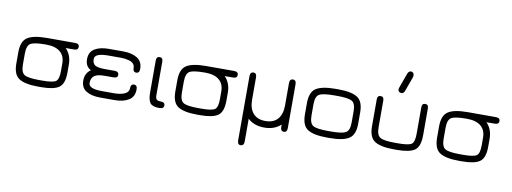

<svg xmlns="http://www.w3.org/2000/svg" viewBox="-70 -1134 4657 1748"><g transform="rotate(10 2259.0 -260.5)"><path d="M554.7 -450.2Q593.8 -450.2 593.8 -419.9Q593.8 -389.6 554.7 -389.6H478.5Q533.2 -334 533.2 -245.1V-172.9Q533.2 -68.4 484.9 -34.2Q436.5 0 321.3 0H293Q170.9 0 115.7 -35.2Q60.5 -70.3 60.5 -172.9V-277.3Q60.5 -379.9 115.7 -415Q170.9 -450.2 293 -450.2ZM293 -389.6Q189.5 -389.6 155.3 -369.6Q121.1 -349.6 121.1 -275.4V-174.8Q121.1 -100.6 155.3 -80.6Q189.5 -60.5 293 -60.5H321.3Q417 -60.5 444.8 -79.6Q472.7 -98.6 472.7 -174.8V-245.1Q472.7 -315.4 428.2 -352.5Q383.8 -389.6 299.8 -389.6Z M952.1 -202.1H868.2Q806.6 -202.1 777.3 -181.6Q748 -161.1 748 -114.3Q748 -60.5 872.1 -60.5H992.2Q1025.4 -60.5 1057.6 -69.3Q1119.1 -85.9 1119.1 -130.9Q1119.1 -169.9 1149.4 -169.9Q1179.7 -169.9 1179.7 -130.9Q1179.7 -61.5 1129.4 -30.8Q1079.1 0 999 0H865.2Q786.1 0 736.8 -29.8Q687.5 -59.6 687.5 -127Q687.5 -194.3 740.2 -230.5Q687.5 -255.9 687.5 -323.2Q687.5 -390.6 736.8 -420.4Q786.1 -450.2 865.2 -450.2H999Q1079.1 -450.2 1129.4 -419.4Q1179.7 -388.7 1179.7 -319.3Q1179.7 -280.3 1149.4 -280.3Q1119.1 -280.3 1119.1 -319.3Q1119.1 -341.8 1104.5 -357.4Q1089.8 -373 1066.4 -378.9Q1028.3 -389.6 997.1 -389.6Q994.1 -389.6 992.2 -389.6H872.1Q747.1 -389.6 747.1 -335.9Q747.1 -293 773.4 -277.8Q799.8 -262.7 868.2 -262.7H952.1Q992.2 -262.7 992.2 -230.5Q992.2 -202.1 952.1 -202.1Z M1415 0H1408.2Q1348.6 0 1327.1 -28.3Q1305.7 -56.6 1305.7 -125V-419.9Q1305.7 -457 1335.9 -457Q1366.2 -457 1366.2 -419.9V-111.3Q1366.2 -82 1376.5 -71.3Q1386.7 -60.5 1415 -60.5Q1454.1 -60.5 1454.1 -30.3Q1454.1 0 1415 0Z M2024.4 -450.2Q2063.5 -450.2 2063.5 -419.9Q2063.5 -389.6 2024.4 -389.6H1948.2Q2002.9 -334 2002.9 -245.1V-172.9Q2002.9 -68.4 1954.6 -34.2Q1906.2 0 1791 0H1762.7Q1640.6 0 1585.4 -35.2Q1530.3 -70.3 1530.3 -172.9V-277.3Q1530.3 -379.9 1585.4 -415Q1640.6 -450.2 1762.7 -450.2ZM1762.7 -389.6Q1659.2 -389.6 1625 -369.6Q1590.8 -349.6 1590.8 -275.4V-174.8Q1590.8 -100.6 1625 -80.6Q1659.2 -60.5 1762.7 -60.5H1791Q1886.7 -60.5 1914.6 -79.6Q1942.4 -98.6 1942.4 -174.8V-245.1Q1942.4 -315.4 1897.9 -352.5Q1853.5 -389.6 1769.5 -389.6Z M2536.1 -427.7Q2536.1 -466.8 2566.4 -466.8Q2596.7 -466.8 2596.7 -427.7V-23.4Q2596.7 16.6 2566.4 16.6Q2536.1 16.6 2536.1 -23.4V-44.9Q2477.5 9.8 2383.8 9.8Q2290 9.8 2231.4 -44.9V165Q2231.4 205.1 2199.2 205.1Q2170.9 205.1 2170.9 165V-427.7Q2170.9 -466.8 2201.2 -466.8Q2231.4 -466.8 2231.4 -427.7V-222.7Q2231.4 -139.6 2270.5 -95.2Q2309.6 -50.8 2383.8 -50.8Q2458 -50.8 2497.1 -95.2Q2536.1 -139.6 2536.1 -222.7Z M2989.3 0H2960.9Q2838.9 0 2783.7 -35.2Q2728.5 -70.3 2728.5 -172.9V-277.3Q2728.5 -379.9 2783.7 -415Q2838.9 -450.2 2960.9 -450.2H2989.3Q3110.4 -450.2 3165.5 -415Q3220.7 -379.9 3220.7 -277.3V-172.9Q3220.7 -70.3 3165.5 -35.2Q3110.4 0 2989.3 0ZM2960.9 -60.5H2989.3Q3090.8 -60.5 3125.5 -80.1Q3160.2 -99.6 3160.2 -174.8V-275.4Q3160.2 -350.6 3125.5 -370.1Q3090.8 -389.6 2989.3 -389.6H2960.9Q2857.4 -389.6 2823.2 -369.6Q2789.1 -349.6 2789.1 -275.4V-174.8Q2789.1 -100.6 2823.2 -80.6Q2857.4 -60.5 2960.9 -60.5Z M3612.3 -725.6Q3625 -725.6 3632.8 -716.3Q3640.6 -707 3640.6 -695.3Q3640.6 -683.6 3637.7 -674.8L3589.8 -543Q3581.1 -516.6 3558.6 -516.6Q3545.9 -516.6 3537.1 -524.4Q3528.3 -531.2 3528.3 -543Q3528.3 -554.7 3532.2 -563.5L3580.1 -696.3Q3590.8 -725.6 3612.3 -725.6ZM3608.4 0H3581.1Q3459 0 3403.8 -35.2Q3348.6 -70.3 3348.6 -172.9V-419.9Q3348.6 -457 3378.9 -457Q3409.2 -457 3409.2 -419.9V-174.8Q3409.2 -100.6 3443.8 -80.6Q3478.5 -60.5 3581.1 -60.5H3608.4Q3706.1 -60.5 3733.4 -79.6Q3760.7 -98.6 3760.7 -174.8V-419.9Q3760.7 -457 3791 -457Q3821.3 -457 3821.3 -419.9V-172.9Q3821.3 -68.4 3773.9 -34.2Q3726.6 0 3608.4 0Z M4444.3 -450.2Q4483.4 -450.2 4483.4 -419.9Q4483.4 -389.6 4444.3 -389.6H4368.2Q4422.9 -334 4422.9 -245.1V-172.9Q4422.9 -68.4 4374.5 -34.2Q4326.2 0 4210.9 0H4182.6Q4060.5 0 4005.4 -35.2Q3950.2 -70.3 3950.2 -172.9V-277.3Q3950.2 -379.9 4005.4 -415Q4060.5 -450.2 4182.6 -450.2ZM4182.6 -389.6Q4079.1 -389.6 4044.9 -369.6Q4010.7 -349.6 4010.7 -275.4V-174.8Q4010.7 -100.6 4044.9 -80.6Q4079.1 -60.5 4182.6 -60.5H4210.9Q4306.6 -60.5 4334.5 -79.6Q4362.3 -98.6 4362.3 -174.8V-245.1Q4362.3 -315.4 4317.9 -352.5Q4273.4 -389.6 4189.5 -389.6Z"/></g></svg>

Font: Jura
Style: Medium
Weight: 500
Version: Version 2.6.1